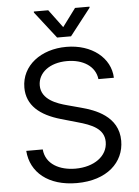

<svg xmlns="http://www.w3.org/2000/svg" viewBox="-62 -994 762 1054"><g transform="rotate(-5 319.0 -466.5)"><path d="M485.8 -545.5H571C567.1 -655.2 465.9 -737.2 325.3 -737.2C186.1 -737.2 76.7 -656.2 76.7 -534.1C76.7 -436.1 147.7 -377.8 261.4 -345.2L350.9 -319.6C427.6 -298.3 495.7 -271.3 495.7 -198.9C495.7 -119.3 419 -66.8 318.2 -66.8C231.5 -66.8 154.8 -105.1 147.7 -187.5H56.8C65.3 -68.2 161.9 12.8 318.2 12.8C485.8 12.8 581 -79.5 581 -197.4C581 -333.8 451.7 -377.8 376.4 -397.7L302.6 -417.6C248.6 -431.8 161.9 -460.2 161.9 -538.4C161.9 -608 225.9 -659.1 322.4 -659.1C410.5 -659.1 477.3 -617.2 485.8 -545.5ZM164.8 -940.3 279.8 -792.6H356.5L471.6 -940.3V-946H392L318.2 -846.6L244.3 -946H164.8Z"/></g></svg>

Font: Magic Ui Pro
Style: Regular
Weight: 400
Designer: Stefan Endress, Andreas Faust
Version: Version 1.000;FEAKit 1.0